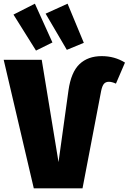

<svg xmlns="http://www.w3.org/2000/svg" viewBox="-42 -1020 697 1040"><path d="M-22 -696H184L275 -142L329 -531Q343 -629 388.5 -672.5Q434 -716 509 -716Q579 -716 635 -681L586 -567Q564 -577 548 -577Q531 -577 521.5 -566.5Q512 -556 506 -528L405 0H141ZM147 -1000 242 -790 153 -746 31 -941ZM324 -1000 412 -788 320 -750 205 -946Z"/></svg>

Font: Fira Sans Condensed Black
Style: Regular
Weight: 900
Width: 3
Designer: Carrois Corporate & Edenspiekermann AG
Foundry: Carrois Corporate GbR & Edenspiekermann AG
Version: Version 4.203